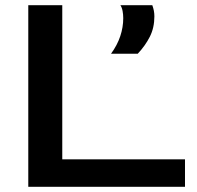

<svg xmlns="http://www.w3.org/2000/svg" viewBox="-20 -720 758 740"><path d="M89 0V-700H220V-106H693V0ZM408 -513Q432 -546 443.5 -580.5Q455 -615 455 -650Q455 -664 452.5 -677.5Q450 -691 444 -700H567Q571 -689 573 -678.5Q575 -668 575 -657Q575 -613 557.5 -578.5Q540 -544 511 -513Z"/></svg>

Font: Georama Extended Medium
Style: Regular
Weight: 500
Width: 7
Designer: Jean-Baptiste Levee
Foundry: Production Type
Version: Version 1.000